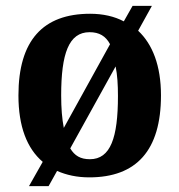

<svg xmlns="http://www.w3.org/2000/svg" viewBox="-20 -596 613 656"><path d="M126 -43 79 40H146L175 -12C207 2 243 10 285 10C446 10 530 -82 530 -270C530 -372 501 -445 452 -491L499 -576H433L403 -523C371 -540 332 -549 288 -549C127 -549 43 -458 43 -270C43 -164 72 -89 126 -43ZM356 -445 198 -159C192 -190 189 -226 189 -270C189 -413 215 -486 286 -486C319 -486 341 -473 356 -445ZM287 -52C255 -52 235 -64 220 -89L375 -369C381 -340 383 -306 383 -268C383 -126 358 -52 287 -52Z"/></svg>

Font: Noto Serif SemiCondensed
Style: Bold
Weight: 700
Width: 4
Designer: Monotype Design Team
Foundry: Monotype Imaging Inc.
Version: Version 2.015